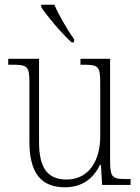

<svg xmlns="http://www.w3.org/2000/svg" viewBox="-20 -786 595 816"><path d="M284 -606H295V-619C268 -657 230 -721 211 -766H155V-756C177 -721 244 -642 284 -606ZM256 10C331 10 377 -29 405 -85H409L414 0H535V-25H518C460 -25 448 -30 448 -99V-536H322V-511H332C397 -511 406 -506 406 -433V-205C406 -107 360 -23 263 -23C173 -23 146 -85 146 -183V-536H15V-511H30C94 -511 105 -506 105 -439V-184C105 -49 156 10 256 10Z"/></svg>

Font: Noto Serif Bengali SemiCondensed ExtraLight
Style: Regular
Weight: 200
Width: 4
Designer: Juan Bruce, Universal Thirst, Indian Type Foundry and the Monotype Design Team.
Foundry: Monotype Imaging Inc.
Version: Version 2.003